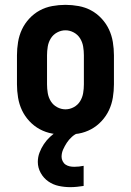

<svg xmlns="http://www.w3.org/2000/svg" viewBox="-20 -548 540 792"><path d="M250 8Q223 8 195.5 3Q168 -2 144 -15Q120 -28 101 -48.5Q82 -69 70.5 -93.5Q59 -118 54.5 -145.5Q50 -173 50 -200V-320Q50 -347 54.5 -374.5Q59 -402 70.5 -426.5Q82 -451 101 -471.5Q120 -492 144 -505Q168 -518 195.5 -523Q223 -528 250 -528Q277 -528 304.5 -523Q332 -518 356 -505Q380 -492 399 -471.5Q418 -451 429.5 -426.5Q441 -402 445.5 -374.5Q450 -347 450 -320V-200Q450 -173 445.5 -145.5Q441 -118 429.5 -93.5Q418 -69 399 -48.5Q380 -28 356 -15Q332 -2 304.5 3Q277 8 250 8ZM250 -97Q268 -97 284.5 -106Q301 -115 310.5 -130.5Q320 -146 323 -164Q326 -182 326 -200V-320Q326 -338 323 -356Q320 -374 310.5 -389.5Q301 -405 284.5 -414Q268 -423 250 -423Q232 -423 215.5 -414Q199 -405 189.5 -389.5Q180 -374 177 -356Q174 -338 174 -320V-200Q174 -182 177 -164Q180 -146 189.5 -130.5Q199 -115 215.5 -106Q232 -97 250 -97ZM270 224Q246 224 222.5 219Q199 214 179.5 200.5Q160 187 148 165.5Q136 144 136 120Q136 100 143 81.5Q150 63 161 46.5Q172 30 186.5 16.5Q201 3 218 -8H303V0Q288 6 276 17Q264 28 255.5 41Q247 54 240.5 68.5Q234 83 234 99Q234 108 238.5 117Q243 126 250.5 131Q258 136 267 138Q276 140 286 140Q296 140 305.5 139Q315 138 325 136V219Q312 221 298 222.5Q284 224 270 224Z"/></svg>

Font: Iosevka Term Curly Extrabold
Style: Regular
Weight: 800
Designer: Belleve Invis
Foundry: Belleve Invis
Version: Version 32.3.0